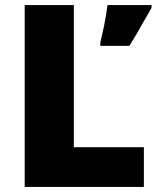

<svg xmlns="http://www.w3.org/2000/svg" viewBox="-20 -734 622 754"><path d="M77 0V-714H270V-156H545V0ZM575 -703Q561 -679 548 -656Q535 -633 521 -608.5Q507 -584 488 -554H374V-568Q378 -583 382 -601.5Q386 -620 390 -639.5Q394 -659 397 -678.5Q400 -698 402 -714H575Z"/></svg>

Font: Noto Sans Armenian Black
Style: Regular
Weight: 900
Version: Version 2.007